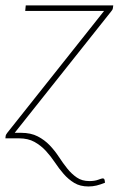

<svg xmlns="http://www.w3.org/2000/svg" viewBox="-24 -513 440 712"><path d="M396 -493 394.5 -482Q394 -477 388.5 -471L30.5 -20.5H54Q90.5 -20.5 116 -7.2Q141.5 6 160.5 26Q179.5 46 194.5 69Q209.5 92 225.5 112Q241.5 132 260.8 145.2Q280 158.5 307.5 158.5Q327 158.5 340.2 153.5Q353.5 148.5 357 148.5Q359 148.5 361 149.5Q363 150.5 364 155L365.5 164.5Q348.5 171.5 334 175Q319.5 178.5 304 178.5Q273 178.5 251.2 165.2Q229.5 152 212.2 132.2Q195 112.5 179.5 89.2Q164 66 145.8 46.2Q127.5 26.5 103.8 13.2Q80 0 46.5 0H-4L-3 -9Q-2.5 -12 -1 -14.5Q0.5 -17 3 -20.5L362 -472.5H69.5L71.5 -493Z"/></svg>

Font: Lato ExtraLight
Style: Italic
Weight: 275
Italic angle: -7°
Designer: Lukasz Dziedzic with Adam Twardoch and Botio Nikoltchev
Foundry: tyPoland Lukasz Dziedzic
Version: Version 2.015; 2015-08-06; http://www.latofonts.com/